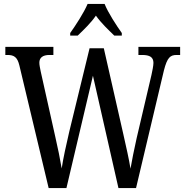

<svg xmlns="http://www.w3.org/2000/svg" viewBox="-20 -951 937 971"><path d="M335 -784V-771H373C404 -801 440 -835 465 -872C491 -835 527 -801 558 -771H596V-784C569 -822 527 -886 509 -931H423C404 -886 362 -822 335 -784ZM78 -620 226 0H316L450 -568L579 0H668L809 -595C826 -661 841 -673 874 -673H891V-714H680V-673H699C737 -673 756 -662 756 -633C756 -619 750 -590 746 -572L671 -252C657 -188 648 -145 640 -98C632 -148 619 -204 604 -271L505 -707H433L330 -284C314 -215 300 -152 292 -99C284 -147 273 -201 259 -262L186 -589C183 -605 179 -621 179 -634C179 -659 196 -673 230 -673H250V-714H7V-673H18C51 -673 68 -662 78 -620Z"/></svg>

Font: Noto Serif Devanagari Condensed
Style: Regular
Weight: 400
Width: 3
Designer: Universal Thirst, Indian Type Foundry and the Monotype Design Team
Foundry: Monotype Imaging Inc.
Version: Version 2.004